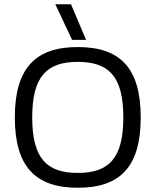

<svg xmlns="http://www.w3.org/2000/svg" viewBox="-20 -876 734 906"><path d="M320 -688H386L315 -856H241ZM644 -322C644 -553 549 -654 347 -654C146 -654 50 -553 50 -322C50 -91 146 10 347 10C549 10 644 -91 644 -322ZM562 -322C562 -128 493 -60 347 -60C201 -60 132 -128 132 -322C132 -516 201 -584 347 -584C493 -584 562 -516 562 -322Z"/></svg>

Font: Kanit Light
Style: Regular
Weight: 300
Designer: Katatrad Team
Foundry: CadsonDemak
Version: Version 1.000;PS 001.000;hotconv 1.0.88;makeotf.lib2.5.64775